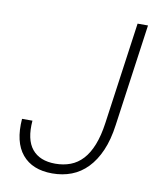

<svg xmlns="http://www.w3.org/2000/svg" viewBox="-80 -764 696 835"><g transform="rotate(10 267.5 -347.0)"><path d="M207 6Q119 6 74 -48Q29 -102 37 -205H83Q76 -121 110 -79.5Q144 -38 213 -38Q249 -38 279.5 -49.5Q310 -61 333.5 -86.5Q357 -112 373 -152.5Q389 -193 397 -250L460 -700H506L443 -250Q434 -183 413 -135Q392 -87 361.5 -55.5Q331 -24 292 -9Q253 6 207 6Z"/></g></svg>

Font: Retni Sans Light
Style: Italic
Weight: 300
Italic angle: -8°
Designer: Vitaly Kuzmin
Foundry: ParaType Ltd.
Version: Version 1.00;June 10, 2019;FontCreator 11.5.0.2425 64-bit; t